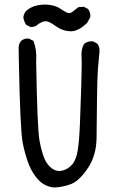

<svg xmlns="http://www.w3.org/2000/svg" viewBox="-20 -815 540 855"><path d="M221 20Q180 16 152.5 -12.5Q125 -41 108.5 -82.5Q92 -124 81 -179.5Q70 -235 64 -542L63 -604Q64 -621 74 -633Q88 -645 109 -643L129 -633Q145 -591 141 -542Q146 -241 156 -188.5Q166 -136 178.5 -107.5Q191 -79 212.5 -64Q234 -49 258.5 -55.5Q283 -62 301 -82Q319 -102 326 -145Q333 -188 336 -264.5Q339 -341 342 -437.5Q345 -534 343 -564.5Q341 -595 354 -619Q370 -633 394 -631L413 -621Q425 -606 423 -585Q419 -546 416 -507Q413 -468 412 -373Q411 -278 410 -200Q409 -122 371 -66Q333 -10 298 4Q263 18 221 20ZM290 -676Q257 -678 230 -697.5Q203 -717 189 -720Q175 -723 152 -709Q137 -693 115 -695L96 -705Q86 -721 84 -738Q86 -754 96 -766Q117 -785 145.5 -791Q174 -797 202 -793Q230 -789 247.5 -777Q265 -765 278 -759Q291 -753 302 -762Q313 -771 329 -783L353 -785L372 -775Q384 -760 382 -738L368 -713Q325 -672 290 -676Z"/></svg>

Font: Kosefont JP
Style: Regular
Weight: 400
Designer: Nozomi Seto 瀬戸のぞみ
Version: Version 3.00;June 19, 2020